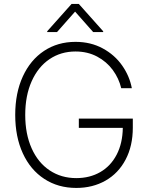

<svg xmlns="http://www.w3.org/2000/svg" viewBox="-20 -925 741 955"><path d="M355.5 -668.9Q282.7 -668.9 226.1 -630.6Q169.4 -592.3 137.5 -520.8Q105.5 -449.2 105.5 -353.5Q105.5 -258.3 137.5 -187Q169.4 -115.7 227.1 -77.4Q284.7 -39.1 359.4 -39.1Q426.8 -39.1 478.8 -69.1Q530.8 -99.1 560.3 -155.8Q589.8 -212.4 590.8 -289.1H372.1V-335H640.6V-290Q640.6 -199.2 604.7 -131.1Q568.8 -63 504.9 -26.6Q440.9 9.8 359.4 9.8Q269 9.8 200.2 -35.2Q131.3 -80.1 93.5 -162.4Q55.7 -244.6 55.7 -353.5Q55.7 -462.4 93.5 -544.7Q131.3 -627 199.2 -671.9Q267.1 -716.8 355.5 -716.8Q431.2 -716.8 491 -684.3Q550.8 -651.9 587.6 -599.1Q624.5 -546.4 635.7 -486.3H583Q571.3 -535.2 541 -576.7Q510.7 -618.2 463.1 -643.6Q415.5 -668.9 355.5 -668.9ZM353.5 -867.2 263.7 -765.6H214.8V-769.5L335.9 -905.3H372.1L493.2 -769.5V-765.6H443.4Z"/></svg>

Font: Pretendard GOV ExtraLight
Style: Regular
Weight: 200
Designer: Base glyphs from Inter by Rasmus Andersson; Hangeul glyphs from Noto Sans CJK(Source Han Sans) by Jang Soo-young and Kan
Foundry: Kil Hyung-jin
Version: Version 1.309